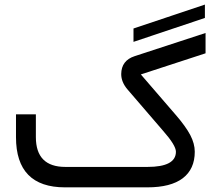

<svg xmlns="http://www.w3.org/2000/svg" viewBox="-20 -806 946 826"><path d="M861.5 -728.8 554.3 -625.9V-683.4L861.5 -786.3ZM613.8 0H259.8Q48.8 0 48.8 -215.8V-314H134.3V-216.3Q134.3 -87.9 261.2 -87.9H614.7Q736.8 -87.9 736.8 -153.3Q736.8 -180.7 682.1 -242.7L528.8 -420.9Q501.5 -452.6 501.5 -487.3Q502 -545.9 559.6 -564.5L864.3 -664.1V-576.7L585.9 -485.8L736.3 -311.5Q779.3 -261.7 798.6 -224.9Q817.9 -188 817.9 -153.3Q817.9 -78.6 766.4 -39.3Q714.8 0 613.8 0Z"/></svg>

Font: Shabnam WOL
Style: WOL
Weight: 400
Foundry: DejaVu fonts team - Redesigned by Saber Rastikerdar - Based on Vazir font
Version: Version 5.0.0